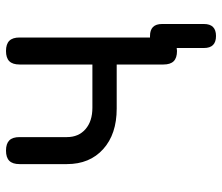

<svg xmlns="http://www.w3.org/2000/svg" viewBox="-70 -530 740 640"><g transform="rotate(-90 300.0 -210.0)"><path d="M450 10Q427 10 416 -1Q405 -12 405 -35V-191H258Q173 -191 123 -236Q73 -281 73 -357V-515Q73 -538 84 -549Q95 -560 118 -560Q141 -560 152 -549Q163 -538 163 -515V-357Q163 -318 189.5 -295Q216 -272 261 -272H405V-515Q405 -538 416 -549Q427 -560 450 -560Q473 -560 484 -549Q495 -538 495 -515V-80H500Q520 -80 530 -70Q540 -60 540 -40V100Q540 120 530 130Q520 140 500 140Q480 140 470 130Q460 120 460 100V9Q455 10 450 10Z"/></g></svg>

Font: Maple Mono NL
Style: Regular
Weight: 400
Monospace: yes
Designer: subframe7536
Version: Version 7.000